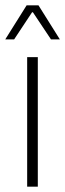

<svg xmlns="http://www.w3.org/2000/svg" viewBox="-24 -701 244 721"><path d="M118 0H78V-486.5H118ZM-4 -553.5 76 -681H120.5L200.5 -553.5V-553H167.5L99.5 -655H96.5L29 -553H-4Z"/></svg>

Font: Anek Kannada ExtraLight
Style: Regular
Weight: 250
Version: Version 1.003